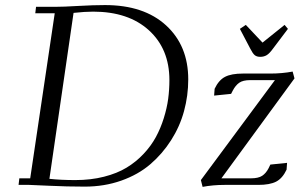

<svg xmlns="http://www.w3.org/2000/svg" viewBox="-20 -729 1181 757"><path d="M53.2 0 56.2 -25.9H99.1L195.8 -676.8H119.1L122.1 -702.1H196.8Q229.5 -702.1 289.1 -705.6Q348.6 -709 394 -709Q547.4 -709 634.8 -628.9Q722.2 -548.8 722.2 -416Q722.2 -352.1 705.6 -291Q689 -230 654.5 -176Q620.1 -122.1 572.5 -81.3Q524.9 -40.5 458 -16.8Q391.1 6.8 314 6.8Q243.2 6.8 174.3 3.4Q105.5 0 95.2 0ZM174.8 -23.9Q220.7 -19 276.9 -19Q337.9 -19 389.9 -32.2Q441.9 -45.4 479.2 -68.1Q516.6 -90.8 546.1 -122.3Q575.7 -153.8 594.5 -188.5Q613.3 -223.1 625.7 -262.9Q638.2 -302.7 643.1 -339.4Q647.9 -376 647.9 -413.1Q647.9 -536.1 567.1 -609.6Q486.3 -683.1 347.2 -683.1Q314.9 -683.1 270 -678.2ZM772 -19 1064 -413.1H966.8Q938 -413.1 923.3 -402.8Q908.7 -392.6 897.9 -372.1L891.1 -358.9L824.2 -352.1L826.2 -378.9Q842.3 -413.1 867.2 -426Q892.1 -439 938 -439H1046.9Q1091.8 -439 1133.8 -446.8L1141.1 -419.9L853 -25.9H969.2Q998.5 -25.9 1013.7 -35.9Q1028.8 -45.9 1039.1 -65.9L1045.9 -80.1L1111.8 -86.9L1109.9 -60.1Q1093.8 -25.9 1068.8 -12.9Q1043.9 0 998 0H865.2Q819.8 0 778.8 7.8ZM925.8 -615.2 949.2 -630.9 1015.1 -561 1102.1 -630.9 1115.2 -615.2 1056.2 -537.1Q1042.5 -518.1 1031.5 -511.5Q1020.5 -504.9 1005.9 -504.9Q992.2 -504.9 984.1 -511.7Q976.1 -518.6 966.8 -537.1Z"/></svg>

Font: Dehuti
Style: Italic
Weight: 400
Version: Version 1.2